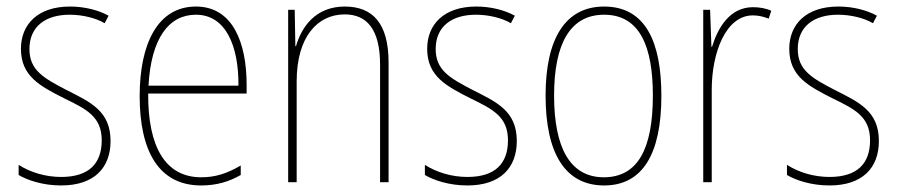

<svg xmlns="http://www.w3.org/2000/svg" viewBox="-20 -557 2745 587"><path d="M318 -126C318 -218 256 -245 183 -282C114 -318 70 -342 70 -407C70 -476 119 -512 193 -512C232 -512 273 -502 300 -486L312 -509C281 -526 239 -537 194 -537C95 -537 44 -482 44 -408C44 -324 102 -294 177 -256C245 -223 291 -200 291 -128C291 -57 252 -16 167 -16C119 -16 73 -30 37 -53V-22C64 -6 111 10 167 10C268 10 318 -44 318 -126Z M579 -537C462 -537 407 -423 407 -263C407 -97 464 10 595 10C643 10 681 -2 716 -22V-51C673 -26 638 -15 595 -15C487 -15 432 -106 433 -271H734V-298C734 -424 693 -537 579 -537ZM579 -512C670 -512 710 -417 709 -295H434C442 -440 496 -512 579 -512Z M1034 -537C945 -537 902 -475 885 -416H883L881 -527H861V0H887V-308C887 -445 951 -513 1034 -513C1101 -513 1142 -468 1142 -359V0H1168V-366C1168 -485 1120 -537 1034 -537Z M1560 -126C1560 -218 1498 -245 1425 -282C1356 -318 1312 -342 1312 -407C1312 -476 1361 -512 1435 -512C1474 -512 1515 -502 1542 -486L1554 -509C1523 -526 1481 -537 1436 -537C1337 -537 1286 -482 1286 -408C1286 -324 1344 -294 1419 -256C1487 -223 1533 -200 1533 -128C1533 -57 1494 -16 1409 -16C1361 -16 1315 -30 1279 -53V-22C1306 -6 1353 10 1409 10C1510 10 1560 -44 1560 -126Z M2002 -264C2002 -428 1954 -537 1827 -537C1709 -537 1648 -440 1648 -265C1648 -88 1708 10 1827 10C1945 10 2002 -87 2002 -264ZM1674 -265C1674 -423 1723 -512 1827 -512C1937 -512 1976 -413 1976 -265C1976 -102 1930 -15 1826 -15C1722 -15 1674 -107 1674 -265Z M2282 -535C2210 -535 2174 -470 2157 -414H2155L2151 -527H2130V0H2156V-283C2156 -394 2198 -510 2282 -510C2301 -510 2317 -505 2330 -500L2338 -524C2321 -532 2301 -535 2282 -535Z M2667 -126C2667 -218 2605 -245 2532 -282C2463 -318 2419 -342 2419 -407C2419 -476 2468 -512 2542 -512C2581 -512 2622 -502 2649 -486L2661 -509C2630 -526 2588 -537 2543 -537C2444 -537 2393 -482 2393 -408C2393 -324 2451 -294 2526 -256C2594 -223 2640 -200 2640 -128C2640 -57 2601 -16 2516 -16C2468 -16 2422 -30 2386 -53V-22C2413 -6 2460 10 2516 10C2617 10 2667 -44 2667 -126Z"/></svg>

Font: Noto Sans Ethiopic Condensed Thin
Style: Regular
Weight: 100
Width: 3
Designer: Monotype Design Team
Foundry: Monotype Imaging Inc.
Version: Version 2.102